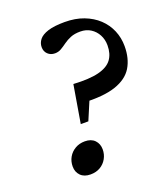

<svg xmlns="http://www.w3.org/2000/svg" viewBox="-130 -780 768 881"><g transform="rotate(-20 254.5 -339.0)"><path d="M187.5 -142.5Q218.5 -142.5 235.5 -124.8Q252.5 -107 252.5 -80Q252.5 -55.5 241 -35Q229.5 -14.5 209.2 -2.5Q189 9.5 161.5 9.5Q130.5 9.5 113.2 -8Q96 -25.5 96 -52.5Q96 -77.5 107.5 -97.8Q119 -118 139.8 -130.2Q160.5 -142.5 187.5 -142.5ZM287.5 -688.5Q339.5 -688.5 380.2 -673Q421 -657.5 449.8 -630.5Q478.5 -603.5 493.8 -567.5Q509 -531.5 509 -490.5Q509 -430.5 483.5 -388.2Q458 -346 398.8 -326Q339.5 -306 239.5 -311.5L300 -377.5L234.5 -223H197.5L228.5 -407.5Q306 -403 351.5 -414.5Q397 -426 416.8 -452.8Q436.5 -479.5 436.5 -521Q436.5 -549.5 424.2 -572.5Q412 -595.5 390.5 -609.2Q369 -623 340 -623Q312 -623 292.5 -615Q273 -607 258 -596Q243 -585 229 -576.8Q215 -568.5 198 -568.5Q177 -568.5 163.2 -581.8Q149.5 -595 149.5 -616Q149.5 -636 162.5 -652.5Q175.5 -669 206 -678.8Q236.5 -688.5 287.5 -688.5Z"/></g></svg>

Font: Newsreader 16pt 16pt SemiBold
Style: Italic
Weight: 600
Italic angle: -17°
Version: Version 1.003